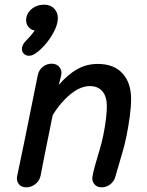

<svg xmlns="http://www.w3.org/2000/svg" viewBox="-20 -803 629 823"><path d="M93 0Q113 0 131 -13.5Q149 -27 154 -50L170 -132L206 -310Q239 -364 282 -399Q325 -434 365 -434Q400 -434 419 -411.5Q438 -389 438 -347Q438 -324 434 -291.5Q430 -259 423 -224.5Q416 -190 407 -161Q382 -79 377 -50Q372 -31 383 -15.5Q394 0 416 0Q435 0 451.5 -12Q468 -24 474 -44Q499 -132 506 -154Q515 -184 523 -224Q531 -264 536.5 -305Q542 -346 542 -379Q542 -448 505 -488.5Q468 -529 399 -529Q351 -529 311 -506.5Q271 -484 232 -439L242 -479Q247 -499 235.5 -514.5Q224 -530 201 -530Q181 -530 164 -517Q147 -504 142 -481Q71 -128 54 -50Q49 -31 59.5 -15.5Q70 0 93 0ZM105 -564Q113 -564 121 -567.5Q129 -571 143 -582Q164 -599 183.5 -624Q203 -649 215.5 -676Q228 -703 228 -726Q228 -750 212 -766.5Q196 -783 170 -783Q137 -783 114.5 -763.5Q92 -744 92 -716Q92 -699 102.5 -687Q113 -675 129 -672Q112 -649 92 -629Q74 -611 74 -594Q74 -580 83 -572Q92 -564 105 -564Z"/></svg>

Font: Balsamiq Sans
Style: Italic
Weight: 400
Italic angle: -12°
Designer: Michael Angeles
Foundry: Balsamiq SRL
Version: Version 1.020; ttfautohint (v1.8.4.7-5d5b);gftools[0.9.26]